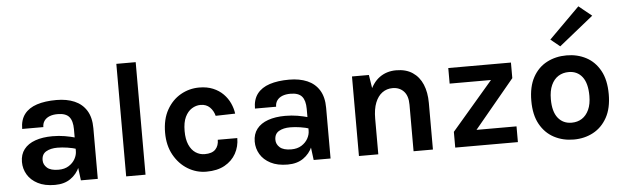

<svg xmlns="http://www.w3.org/2000/svg" viewBox="-50 -971 3787 1166"><g transform="rotate(-5 1844.0 -388.0)"><path d="M402 0 387 -118V-313Q387 -364 366.2 -388.5Q345.5 -413 296 -413Q267.5 -413 246.8 -404.8Q226 -396.5 214.5 -380.5Q203 -364.5 203 -342H74Q74 -397 100.5 -431.8Q127 -466.5 176.8 -482.8Q226.5 -499 296 -499Q359 -499 406 -478.8Q453 -458.5 479 -416.5Q505 -374.5 505 -309V0ZM243 14Q180.5 14 138.8 -7.8Q97 -29.5 76 -65Q55 -100.5 55 -142Q55 -188 79.2 -219.2Q103.5 -250.5 148 -266.2Q192.5 -282 253 -282Q292.5 -282 327.8 -276Q363 -270 398 -260V-191Q370.5 -200 338 -205Q305.5 -210 277 -210Q235 -210 208 -194.2Q181 -178.5 181 -142Q181 -115 203 -95.5Q225 -76 273 -76Q309.5 -76 335 -92Q360.5 -108 373.8 -132Q387 -156 387 -180H415Q415 -127.5 395.8 -83.2Q376.5 -39 338.2 -12.5Q300 14 243 14Z M678 0V-686H796V0Z M1166.5 14Q1105.5 14 1053.2 -17.8Q1001 -49.5 968.8 -107.2Q936.5 -165 936.5 -243Q936.5 -325.5 968.8 -382.5Q1001 -439.5 1053.2 -469.2Q1105.5 -499 1166.5 -499Q1214 -499 1250.5 -483.8Q1287 -468.5 1312.2 -443Q1337.5 -417.5 1352 -385.8Q1366.5 -354 1370.5 -322L1251.5 -319Q1243.5 -350.5 1221.8 -371.8Q1200 -393 1165.5 -393Q1137.5 -393 1112.2 -377.2Q1087 -361.5 1071.2 -328.8Q1055.5 -296 1055.5 -243Q1055.5 -193 1070.2 -159.5Q1085 -126 1110 -109.5Q1135 -93 1165.5 -93Q1210.5 -93 1231 -114.8Q1251.5 -136.5 1251.5 -173H1370.5Q1370.5 -121.5 1347 -79Q1323.5 -36.5 1278.2 -11.2Q1233 14 1166.5 14Z M1821 0 1806 -118V-313Q1806 -364 1785.2 -388.5Q1764.5 -413 1715 -413Q1686.5 -413 1665.8 -404.8Q1645 -396.5 1633.5 -380.5Q1622 -364.5 1622 -342H1493Q1493 -397 1519.5 -431.8Q1546 -466.5 1595.8 -482.8Q1645.5 -499 1715 -499Q1778 -499 1825 -478.8Q1872 -458.5 1898 -416.5Q1924 -374.5 1924 -309V0ZM1662 14Q1599.5 14 1557.8 -7.8Q1516 -29.5 1495 -65Q1474 -100.5 1474 -142Q1474 -188 1498.2 -219.2Q1522.5 -250.5 1567 -266.2Q1611.5 -282 1672 -282Q1711.5 -282 1746.8 -276Q1782 -270 1817 -260V-191Q1789.5 -200 1757 -205Q1724.5 -210 1696 -210Q1654 -210 1627 -194.2Q1600 -178.5 1600 -142Q1600 -115 1622 -95.5Q1644 -76 1692 -76Q1728.5 -76 1754 -92Q1779.5 -108 1792.8 -132Q1806 -156 1806 -180H1834Q1834 -127.5 1814.8 -83.2Q1795.5 -39 1757.2 -12.5Q1719 14 1662 14Z M2430 0V-284Q2430 -338 2404 -365.5Q2378 -393 2336 -393Q2300.5 -393 2273.2 -373.2Q2246 -353.5 2230.5 -314.5Q2215 -275.5 2215 -217H2176Q2176 -311.5 2199.5 -374.2Q2223 -437 2266 -468Q2309 -499 2367 -499Q2427 -499 2467.2 -472Q2507.5 -445 2527.8 -396.8Q2548 -348.5 2548 -284V0ZM2097 0V-485H2200L2215 -389V0Z M2684 0V-96L2936 -390H2684V-485H3066V-390L2822 -96H3066V0Z M3406 14Q3339.5 14 3285.8 -14.5Q3232 -43 3200.5 -99.8Q3169 -156.5 3169 -242Q3169 -329 3200.5 -386Q3232 -443 3285.8 -471Q3339.5 -499 3406 -499Q3471.5 -499 3524.8 -471Q3578 -443 3609.5 -386Q3641 -329 3641 -242Q3641 -156.5 3609.5 -99.8Q3578 -43 3524.8 -14.5Q3471.5 14 3406 14ZM3402 -89Q3437.5 -89 3464.5 -106.2Q3491.5 -123.5 3507.2 -157.5Q3523 -191.5 3523 -242Q3523 -319 3492.8 -358Q3462.5 -397 3410 -397Q3374.5 -397 3347 -379.8Q3319.5 -362.5 3303.8 -328Q3288 -293.5 3288 -242Q3288 -166 3318.8 -127.5Q3349.5 -89 3402 -89ZM3373 -557 3316.5 -603 3503.5 -789.5 3582.5 -725.5Z"/></g></svg>

Font: Karla ExtraLight
Style: Bold
Weight: 700
Version: Version 2.001